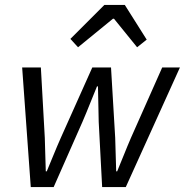

<svg xmlns="http://www.w3.org/2000/svg" viewBox="-20 -760 751 780"><path d="M266 -602 297 -568 439 -684H443L537 -568L576 -599L487 -740H404ZM70 -486 105 0H198L315 -265C335 -311 354 -361 374 -409H378L381 -265L395 0H491L711 -486H639L512 -200C492 -154 475 -109 456 -64H452C451 -109 449 -154 448 -200L431 -486H355L227 -200C207 -155 189 -109 170 -64H166C164 -109 164 -154 162 -200L146 -486Z"/></svg>

Font: Cambridge Sans Italic
Style: Regular
Weight: 400
Italic angle: -11°
Version: Version 2.000;PS 002.000;hotconv 1.0.88;makeotf.lib2.5.64775